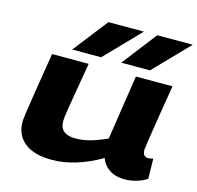

<svg xmlns="http://www.w3.org/2000/svg" viewBox="-114 -910 1069 1040"><g transform="rotate(15 421.0 -390.0)"><path d="M264 10Q163 10 110.5 -32.5Q58 -75 58 -149Q58 -155 59 -163Q60 -171 62.5 -191.5Q65 -212 71.5 -253.5Q78 -295 89 -365Q100 -435 118 -544H323Q305 -436 294 -373Q283 -310 278 -277.5Q273 -245 271.5 -231.5Q270 -218 270 -209Q270 -135 358 -135Q402 -135 446.5 -148.5Q491 -162 533 -182L588 -544H793Q776 -439 765 -371.5Q754 -304 748 -264.5Q742 -225 739.5 -206Q737 -187 736 -181Q735 -175 735 -173Q735 -151 744 -142.5Q753 -134 767 -134Q770 -134 777 -135Q784 -136 794 -139L796 -26Q769 -8 735.5 1Q702 10 671 10Q621 10 586.5 -13Q552 -36 539 -74Q471 -34 401 -12Q331 10 264 10ZM492 -596 642 -790H841L653 -596ZM217 -596 368 -790H567L379 -596Z"/></g></svg>

Font: Georama ExtraExtended
Style: Bold Italic
Weight: 700
Width: 8
Italic angle: -9°
Designer: Jean-Baptiste Levee
Foundry: Production Type
Version: Version 1.000